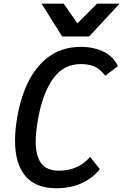

<svg xmlns="http://www.w3.org/2000/svg" viewBox="-20 -984 656 1022"><path d="M60 -235.5Q60 -293.5 72 -361.5Q92.5 -478.5 137.8 -562Q183 -645.5 251.5 -690Q320 -734.5 409.5 -734.5Q477.5 -734.5 530 -709.5Q582.5 -684.5 608 -632L540 -581Q512 -618 481.5 -630.5Q451 -643 409.5 -643Q318 -643 262.2 -564.8Q206.5 -486.5 182.5 -350Q170 -280.5 170 -229.5Q170 -154.5 199.2 -115Q228.5 -75.5 294 -75.5Q397 -75.5 459.5 -149L511.5 -83.5Q427.5 18 279.5 18Q169.5 18 114.8 -47.5Q60 -113 60 -235.5ZM201.5 -964.5H319L392 -859.5L496.5 -964.5H616.5L454.5 -790H310.5Z"/></svg>

Font: JuliaMono MediumItalic
Style: Regular
Weight: 500
Italic angle: -9°
Monospace: yes
Designer: cormullion
Foundry: corm
Version: Version 0.049; ttfautohint (v1.8.4)